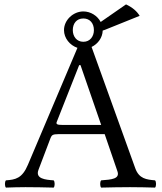

<svg xmlns="http://www.w3.org/2000/svg" viewBox="-20 -851 735 873"><path d="M263 -283C241 -283 234 -286 237.8 -296.3L340 -555H346L440 -283ZM155 -79 210 -224C215 -237 221 -241 245 -241H456L514 -72C525.8 -37.5 487.6 -34.4 440 -31C434 -25 434 -4 440 2C477 1 532 0 571 0C612 0 650 1 685 2C691 -4 691 -25 685 -31C646.2 -34.5 612.4 -37.8 595 -86L396.4 -637.5C425.5 -651.3 446.2 -680.2 447 -712C453.5 -713.9 461.3 -716.8 471 -721L615 -779C602.3 -800.3 581.6 -817.7 553 -831L437.8 -751.1C422.9 -779.5 392 -799 359 -799C313 -799 271 -760 271 -714C271 -677.2 297.8 -645 332.1 -633.5L107 -102C81 -40 50.5 -34 7 -31C1 -25 1 -4 7 2C33 1 65.7 0 96 0C137 0 187 1 224 2C230 -4 230 -25 224 -31C186.4 -33.6 139.4 -37.9 155 -79ZM359 -767C389 -767 407 -745 407 -714C407 -686 390 -661 359 -661C328 -661 311 -686 311 -714C311 -744 328 -767 359 -767Z"/></svg>

Font: Libertinus Math
Style: Regular
Weight: 400
Designer: Philipp H. Poll
Foundry: Khaled Hosny
Version: Version 6.2